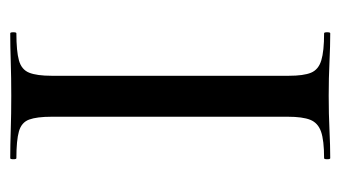

<svg xmlns="http://www.w3.org/2000/svg" viewBox="-165 -500 665 375"><g transform="rotate(90 167.5 -312.5)"><path d="M208 -81Q208 -52 213.5 -37Q219 -22 236.5 -17Q254 -12 289 -12Q291 -12 291 -6Q291 0 289 0Q264 0 233.5 -1Q203 -2 167 -2Q132 -2 101 -1Q70 0 45 0Q43 0 43 -6Q43 -12 45 -12Q80 -12 98 -17Q116 -22 122 -37Q128 -52 128 -81V-544Q128 -573 122 -587.5Q116 -602 98 -607.5Q80 -613 45 -613Q43 -613 43 -619Q43 -625 45 -625Q70 -625 101 -623.5Q132 -622 167 -622Q203 -622 234 -623.5Q265 -625 289 -625Q291 -625 291 -619Q291 -613 289 -613Q254 -613 237 -607Q220 -601 214 -586Q208 -571 208 -542Z"/></g></svg>

Font: Cormorant Infant Light Medium
Style: Regular
Weight: 500
Version: Version 4.001